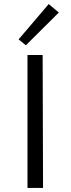

<svg xmlns="http://www.w3.org/2000/svg" viewBox="-20 -930 349 950"><path d="M116 -658H191L193 0H116ZM72 -735 221 -910 271 -868 108 -706Z"/></svg>

Font: Ysabeau
Style: Regular
Weight: 400
Designer: Christian Thalmann (Catharsis Fonts)
Version: Version 0.003